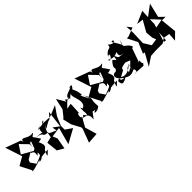

<svg xmlns="http://www.w3.org/2000/svg" viewBox="143 -1662 2992 2992"><g transform="rotate(-45 1639.5 -165.5)"><path d="M508 -386C467 -405 538 -499 422 -434C494 -379 575 -485 513 -455C426 -438 336 -567 335 -460L320 -503L70 -596C101 -502 131 -407 162 -316L23 -237L116 -55L112 -35L157 -40L316 -87C254 -47 337 -57 375 -97C410 -88 323 -98 517 -107C426 -13 431 -31 484 -139C534 -171 547 -194 486 -313C408 -278 496 -280 565 -301ZM377 -162C354 -137 428 -143 263 -83L238 -74L178 -162L193 -204L358 -307C258 -233 286 -272 330 -235C370 -200 297 -106 375 -187ZM384 -366C450 -413 418 -370 382 -265L349 -246L167 -351L265 -498L253 -494L395 -348C378 -450 369 -497 379 -289Z M687 -211 588 -187 608 2 715 64 748 -122 716 -199 880 -222 804 61 1034 -65 912 -149 924 -127 923 -223 987 -374 1087 -518 903 -442 741 -450C793 -526 829 -440 665 -439C789 -574 707 -473 625 -410C726 -545 578 -339 682 -321C637 -336 681 -368 525 -369C685 -351 578 -303 702 -293ZM731 -353C745 -355 822 -417 871 -422L946 -511L911 -226L812 -300L825 -220C747 -271 635 -248 767 -415Z M1255 -470 1251 -428 1165 -575 1124 -388 1047 -292 1020 -268 1054 -127 1132 18V48L1048 271L1229 258L1172 63L1256 -92C1226 -107 1158 76 1250 -73C1300 -49 1370 -73 1356 66C1471 -81 1403 -22 1480 -24C1378 18 1507 23 1553 -32C1533 -219 1603 -150 1509 -309L1554 -192C1451 -360 1472 -366 1497 -327C1500 -435 1436 -512 1455 -503C1561 -615 1359 -524 1463 -545C1359 -507 1280 -492 1319 -422ZM1289 -100C1228 -11 1215 -191 1266 -170L1275 -359L1183 -342C1265 -436 1342 -489 1319 -416L1386 -474C1342 -408 1488 -249 1358 -169L1337 -215C1329 -122 1346 -120 1410 -202C1280 -152 1364 -139 1330 -48Z M2033 -386C1992 -405 2063 -499 1947 -434C2019 -379 2100 -485 2038 -455C1951 -438 1861 -567 1860 -460L1845 -503L1595 -596C1626 -502 1656 -407 1687 -316L1548 -237L1641 -55L1637 -35L1682 -40L1841 -87C1779 -47 1862 -57 1900 -97C1935 -88 1848 -98 2042 -107C1951 -13 1956 -31 2009 -139C2059 -171 2072 -194 2011 -313C1933 -278 2021 -280 2090 -301ZM1902 -162C1879 -137 1953 -143 1788 -83L1763 -74L1703 -162L1718 -204L1883 -307C1783 -233 1811 -272 1855 -235C1895 -200 1822 -106 1900 -187ZM1909 -366C1975 -413 1943 -370 1907 -265L1874 -246L1692 -351L1790 -498L1778 -494L1920 -348C1903 -450 1894 -497 1904 -289Z M2484 -64 2564 -292 2591 -305C2538 -439 2444 -356 2519 -526C2482 -391 2516 -431 2404 -590C2479 -620 2442 -501 2336 -602C2330 -500 2291 -598 2201 -462C2283 -528 2235 -383 2167 -412L2179 -432C2245 -370 2374 -413 2349 -457C2336 -346 2329 -350 2413 -334L2327 -342L2308 -353L2277 -417C2252 -279 2271 -360 2211 -381C2090 -247 2203 -275 2126 -218C2055 -228 2007 -149 2152 -54C2026 -56 2145 -142 2047 -86C2047 10 2087 2 2170 -47C2287 38 2359 -92 2357 -22C2351 -65 2386 46 2310 13L2497 24C2555 -55 2496 37 2509 -82ZM2224 -153C2230 -182 2211 -201 2377 -217L2317 -218L2410 -182C2334 -111 2335 -96 2261 -63C2285 -166 2389 -172 2318 -56L2355 -163C2227 -31 2136 -85 2126 -101Z M2798 -520 2655 -464 2615 -460 2699 -295 2624 -115 2657 -109 2543 95 2688 -2 2799 -9H2952L3026 -61L3130 -43L3120 95L3226 -10L3199 -274L3279 -272L3196 -353L3252 -589L3074 -456L3063 -436L3205 -284L3037 -252L3025 -9L2982 -13L3020 -129L3084 -343L3075 -328L3088 -595L2886 -506L2996 -493L2892 -310L2903 -191L2927 -127L2814 -111L2723 -258L2739 -231L2747 -463L2738 -596Z"/></g></svg>

Font: Asimov Silicon
Style: Regular
Weight: 400
Designer: Google
Version: Version 2.000980; 2014